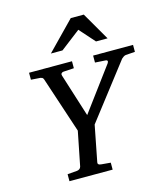

<svg xmlns="http://www.w3.org/2000/svg" viewBox="-131 -1017 973 1118"><g transform="rotate(-15 355.5 -458.0)"><path d="M654.8 -625Q647.5 -624 640.1 -618.9Q632.8 -613.8 628.9 -609.9L375 -280.8L333 -65.9Q330.6 -58.6 335 -53.2Q339.4 -47.9 352.1 -46.9L408.2 -42V0H147.9V-42L206.1 -46.9Q214.8 -47.9 221.2 -52.5Q227.5 -57.1 230 -65.9L271 -272L159.2 -609.9Q155.8 -619.6 150.6 -621.8Q145.5 -624 140.1 -625L84 -628.9V-670.9H342.8V-628.9L278.8 -625Q270.5 -624 266.4 -618.7Q262.2 -613.3 265.1 -605L347.2 -345.2L540 -605Q542 -608.4 543.5 -611.8Q544.9 -615.2 544.4 -617.9Q543.9 -620.6 541.3 -622.6Q538.6 -624.5 532.2 -625L470.2 -628.9V-670.9H710.9V-628.9ZM507.8 -746.1 425.8 -838.4 305.7 -746.1H235.8L400.9 -915.5H479.5L577.6 -746.1Z"/></g></svg>

Font: Charis SIL Viet
Style: Italic
Weight: 400
Italic angle: -11°
Foundry: SIL International
Version: Version 5.000